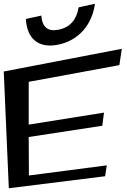

<svg xmlns="http://www.w3.org/2000/svg" viewBox="-75 -969 675 1023"><path d="M485 -30 494 -88 79 -34 78 -239 470 -299 479 -369 78 -305V-533L561 -622L574 -709L-55 -588L-28 34ZM431 -949 344 -930C333 -863 298 -824 239 -811C181 -799 150 -823 145 -886L63 -868C68 -767 126 -709 235 -731C347 -754 416 -840 431 -949Z"/></svg>

Font: Gamestation Warped
Style: Regular
Weight: 400
Designer: Jonas Hecksher
Foundry: Jonas Hecksher, Playtypeª, e-types AS
Version: Version 1.003